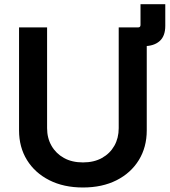

<svg xmlns="http://www.w3.org/2000/svg" viewBox="-20 -854 783 886"><path d="M528.8 -641.1V-727.5H617.2Q628.4 -727.5 628.4 -738.8V-834.5H742.7V-734.9Q742.7 -687 716.3 -664.1Q689.9 -641.1 644 -641.1ZM362.8 11.2Q273.9 11.2 207.5 -22.5Q141.1 -56.2 104.5 -115.5Q67.9 -174.8 67.9 -252.4V-727.5H197.3V-262.7Q197.3 -216.8 217.8 -181.2Q238.3 -145.5 275.1 -125Q312 -104.5 362.8 -104.5Q413.6 -104.5 450.4 -125Q487.3 -145.5 507.6 -181.2Q527.8 -216.8 527.8 -262.7V-727.5H657.2V-252.4Q657.2 -174.8 620.6 -115.2Q584 -55.7 517.8 -22.2Q451.7 11.2 362.8 11.2Z"/></svg>

Font: Inter 20pt SemiBold
Style: Regular
Weight: 600
Version: Version 4.001;git-66647c0bb